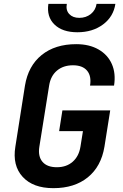

<svg xmlns="http://www.w3.org/2000/svg" viewBox="-20 -970 640 1000"><path d="M258 10Q152 10 98 -49Q44 -108 60 -206L110 -524Q127 -627 197 -683.5Q267 -740 377 -740Q445 -740 493 -712.5Q541 -685 562.5 -636.5Q584 -588 574 -524H449Q457 -574 433.5 -602Q410 -630 360 -630Q310 -630 277 -602.5Q244 -575 236 -525L185 -206Q177 -156 201 -127.5Q225 -99 276 -99Q326 -99 358.5 -127.5Q391 -156 399 -206L412 -287H288L305 -395H554L524 -206Q507 -103 437.5 -46.5Q368 10 258 10ZM383 -802Q305 -802 263.5 -842.5Q222 -883 232 -950H328Q322 -917 340.5 -897Q359 -877 393 -877Q428 -877 453 -897Q478 -917 483 -950H581Q571 -883 516.5 -842.5Q462 -802 383 -802Z"/></svg>

Font: JetBrains Mono NL
Style: Bold Italic
Weight: 700
Italic angle: -9°
Designer: Philipp Nurullin, Konstantin Bulenkov
Foundry: JetBrains
Version: Version 2.304; ttfautohint (v1.8.4.7-5d5b)